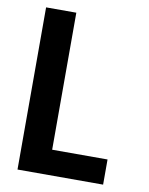

<svg xmlns="http://www.w3.org/2000/svg" viewBox="-83 -796 666 857"><g transform="rotate(10 250.0 -367.5)"><path d="M56 0V-735H193V-114H444V0Z"/></g></svg>

Font: Iosevka Heavy
Style: Regular
Weight: 900
Monospace: yes
Designer: Belleve Invis
Foundry: Belleve Invis
Version: Version 32.5.0; ttfautohint (v1.8.4)